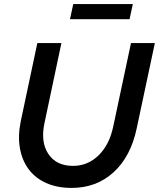

<svg xmlns="http://www.w3.org/2000/svg" viewBox="-20 -911 779 941"><path d="M650 -282Q621 -144 537 -67Q453 10 331 10Q260 10 206.5 -14Q153 -38 120.5 -81.5Q88 -125 77.5 -185.5Q67 -246 82 -318L163 -700H281L198 -308Q178 -215 217 -156.5Q256 -98 338 -98Q410 -98 463 -149.5Q516 -201 535 -291L622 -700H739ZM631 -891 615 -817H323L339 -891Z"/></svg>

Font: Red Hat Text Medium
Style: Italic
Weight: 500
Italic angle: -12°
Designer: Pentagram / MCKL
Foundry: Pentagram / MCKL
Version: Version 1.003; Red Hat Text Medium Italic